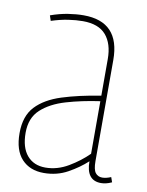

<svg xmlns="http://www.w3.org/2000/svg" viewBox="-68 -590 498 651"><g transform="rotate(10 181.0 -265.0)"><path d="M23 -109Q23 -168 54 -201Q85 -234 141.5 -252Q198 -270 274 -282V-408Q274 -461 248.5 -490.5Q223 -520 169 -520Q146 -520 119 -516Q92 -512 61 -502L55 -520Q86 -531 114.5 -535.5Q143 -540 168 -540Q293 -540 293 -408V-60Q293 -31 301.5 -20Q310 -9 325 -9Q338 -9 355 -16L361 1Q350 6 341 8Q332 10 324 10Q273 10 273 -56Q246 -31 209 -10.5Q172 10 127 10Q79 10 51 -20Q23 -50 23 -109ZM43 -114Q43 -63 66 -36Q89 -9 129 -9Q170 -9 208 -31.5Q246 -54 274 -82V-263Q211 -254 158.5 -238.5Q106 -223 74.5 -194Q43 -165 43 -114Z"/></g></svg>

Font: Georama SemiCondensed Thin
Style: Regular
Weight: 100
Width: 4
Designer: Jean-Baptiste Levee
Foundry: Production Type
Version: Version 1.000